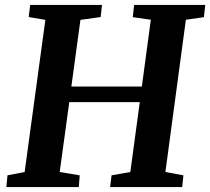

<svg xmlns="http://www.w3.org/2000/svg" viewBox="-20 -763 857 783"><path d="M6 0 10.5 -48 80.5 -61.5 165 -682 97 -693.5 103 -743H396L390.5 -693.5L308 -682L271 -410H558.5L595 -682.5L521.5 -693L527 -743H817L811.5 -693L738 -682.5L654.5 -61.5L728 -48L723 0H429L435 -48L511.5 -61.5L550 -346.5H262.5L223.5 -61.5L305 -48L301.5 0Z"/></svg>

Font: Merriweather
Style: Bold Italic
Weight: 700
Italic angle: -7.8°
Version: Version 2.101